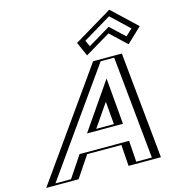

<svg xmlns="http://www.w3.org/2000/svg" viewBox="-158 -1301 1326 1437"><g transform="rotate(-15 505.0 -583.0)"><path d="M546.7 -990 586.9 -899 774.1 -1011 892.9 -899 988.7 -990 817.2 -1152ZM803.2 -825 885 0H683L671.4 -165H357.4L247 0H45L629.2 -825ZM657.9 -330H471.9L637.3 -570ZM566.8 -986.9 811.5 -1133.4 966.6 -986.9 896.1 -919.9 779.8 -1029.6 596.4 -919.9ZM788.5 -810 867.3 -15H698L686.4 -180H351.5L241.1 -15H71.8L634.8 -810ZM675.3 -315H445.5L649.8 -611.5ZM566.8 -986.9 596.4 -919.9 779.8 -1029.6 896.1 -919.9 966.6 -986.9 811.5 -1133.4ZM788.5 -810H634.8L71.8 -15H241.1L351.5 -180H686.4L698 -15H867.3ZM675.3 -315 649.8 -611.5 445.5 -315ZM546.7 -990 817.2 -1152 988.7 -990 892.9 -899 774.1 -1011 586.9 -899ZM803.2 -825H629.2L45 0H247L357.4 -165H671.4L683 0H885ZM657.9 -330 637.3 -570 471.9 -330ZM588.9 -988.4 807.1 -1119.1 945.4 -988.4 894.4 -939.9 784.2 -1043.9 610.3 -939.9ZM764.3 -810 843.1 -15H722.3L710.8 -180H327.1L216.7 -15H96.1L659.1 -810ZM699.6 -315 668.7 -674.3 421.1 -315ZM524.5 -988.5 572.9 -879 769.7 -996.7 894.6 -879 1009.9 -988.5 821.6 -1166.3ZM827.5 -825H604.9L20.7 0H271.4L381.9 -165H647.1L658.6 0H909.3ZM633.6 -330H496.2L618.3 -507.2Z"/></g></svg>

Font: Hussar Outliner
Style: Obl
Weight: 700
Foundry: Cannot Into Space Fonts
Version: Version 0.92